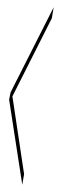

<svg xmlns="http://www.w3.org/2000/svg" viewBox="-20 -506 167 526"><path d="M41 0 5 -233 9 -253 127 -486 122 -456 14 -242 46 -29Z"/></svg>

Font: Anybody UltraCondensed Thin
Style: Italic
Weight: 100
Width: 1
Italic angle: -10°
Designer: Tyler Finck
Foundry: Etcetera Type Company
Version: Version 1.010; ttfautohint (v1.8.3) -l 8 -r 50 -G 200 -x 14 